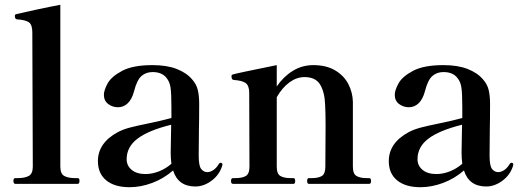

<svg xmlns="http://www.w3.org/2000/svg" viewBox="-20 -768 2169 802"><path d="M44 0Q36 0 36 -13Q36 -24 44 -24H54Q83 -24 100 -33Q117 -42 117 -72L115 -633Q115 -665 100.5 -675Q86 -685 52 -687Q42 -687 42 -702Q42 -708 48 -709Q77 -716 133 -728Q189 -740 232 -748V-72Q232 -42 248.5 -33Q265 -24 294 -24H305Q312 -24 312 -13Q312 0 305 0Z M909 -81 908 -75Q896 -37 863.5 -13Q831 11 796 11Q724 11 703 -56Q664 -22 616 -4Q568 14 521 14Q459 14 424 -14.5Q389 -43 389 -95Q389 -171 472 -216Q495 -228 524 -235.5Q553 -243 602 -253Q617 -256 645.5 -262.5Q674 -269 696 -275V-320Q696 -377 692.5 -401.5Q689 -426 676 -442Q657 -467 617 -467Q590 -467 571 -450.5Q552 -434 540 -387Q531 -353 513.5 -336.5Q496 -320 473 -320Q450 -320 432 -333.5Q414 -347 414 -372Q414 -391 429.5 -419.5Q445 -448 490 -472Q535 -496 617 -496Q677 -496 718 -480Q759 -464 782 -437Q800 -417 806 -393Q812 -369 812 -334Q812 -266 811 -230L810 -118Q810 -75 820.5 -62Q831 -49 846 -49Q858 -49 871 -57.5Q884 -66 894 -83Q897 -88 901 -88Q909 -88 909 -81ZM696 -84Q693 -107 693 -130L695 -247Q599 -223 554 -188.5Q509 -154 509 -103Q509 -76 530 -58.5Q551 -41 588 -41Q615 -41 643.5 -52Q672 -63 696 -84Z M1522 -24Q1530 -24 1530 -12Q1530 0 1522 0H1270Q1263 0 1263 -12Q1263 -24 1270 -24H1282Q1310 -24 1324.5 -33Q1339 -42 1339 -72L1340 -248Q1340 -296 1338 -332Q1336 -384 1317 -415Q1298 -446 1252 -446Q1219 -446 1189 -424Q1159 -402 1136 -362V-72Q1136 -42 1151 -33Q1166 -24 1194 -24H1206Q1213 -24 1213 -12Q1213 0 1206 0H953Q945 0 945 -12Q945 -24 953 -24H963Q992 -24 1007 -33Q1022 -42 1022 -72L1021 -380Q1021 -411 1005.5 -421.5Q990 -432 956 -434Q947 -435 947 -450Q947 -456 953 -457Q963 -461 1136 -496V-407Q1164 -448 1203 -472Q1242 -496 1289 -496Q1343 -496 1380 -474Q1417 -452 1435 -417Q1453 -382 1454 -343V-251V-72Q1454 -42 1469 -33Q1484 -24 1512 -24Z M2124 -81 2123 -75Q2111 -37 2078.5 -13Q2046 11 2011 11Q1939 11 1918 -56Q1879 -22 1831 -4Q1783 14 1736 14Q1674 14 1639 -14.5Q1604 -43 1604 -95Q1604 -171 1687 -216Q1710 -228 1739 -235.5Q1768 -243 1817 -253Q1832 -256 1860.5 -262.5Q1889 -269 1911 -275V-320Q1911 -377 1907.5 -401.5Q1904 -426 1891 -442Q1872 -467 1832 -467Q1805 -467 1786 -450.5Q1767 -434 1755 -387Q1746 -353 1728.5 -336.5Q1711 -320 1688 -320Q1665 -320 1647 -333.5Q1629 -347 1629 -372Q1629 -391 1644.5 -419.5Q1660 -448 1705 -472Q1750 -496 1832 -496Q1892 -496 1933 -480Q1974 -464 1997 -437Q2015 -417 2021 -393Q2027 -369 2027 -334Q2027 -266 2026 -230L2025 -118Q2025 -75 2035.5 -62Q2046 -49 2061 -49Q2073 -49 2086 -57.5Q2099 -66 2109 -83Q2112 -88 2116 -88Q2124 -88 2124 -81ZM1911 -84Q1908 -107 1908 -130L1910 -247Q1814 -223 1769 -188.5Q1724 -154 1724 -103Q1724 -76 1745 -58.5Q1766 -41 1803 -41Q1830 -41 1858.5 -52Q1887 -63 1911 -84Z"/></svg>

Font: Shippori Mincho
Style: Bold
Weight: 700
Designer: FONTDASU
Foundry: FONTDASU / Google Inc. / but / Adobe
Version: Version 3.110; ttfautohint (v1.8.3)